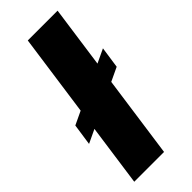

<svg xmlns="http://www.w3.org/2000/svg" viewBox="-246 -776 811 811"><g transform="rotate(-45 159.5 -370.0)"><path d="M300 -740 196 0H18L122 -740ZM323 -492 309 -396 -4 -248 10 -344Z"/></g></svg>

Font: Pathway Extreme Condensed ExtraBold
Style: Italic
Weight: 800
Width: 3
Italic angle: -8°
Version: Version 1.001;gftools[0.9.26]